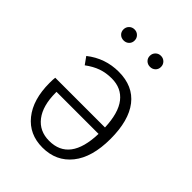

<svg xmlns="http://www.w3.org/2000/svg" viewBox="-215 -851 972 972"><g transform="rotate(45 270.5 -365.5)"><path d="M477 -264Q477 -132 419.5 -60.5Q362 11 264 11Q169 11 113.5 -58Q58 -127 58 -246Q58 -273 60 -285H416Q412 -386 373 -435.5Q334 -485 265 -485Q224 -485 190 -473Q156 -461 121 -435L93 -474Q169 -534 266 -534Q369 -534 423 -464.5Q477 -395 477 -264ZM416 -239H115V-233Q115 -140 154.5 -88.5Q194 -37 264 -37Q410 -37 416 -239ZM211 -702Q211 -685 199.5 -674Q188 -663 171 -663Q154 -663 142.5 -674Q131 -685 131 -702Q131 -719 142.5 -730.5Q154 -742 171 -742Q188 -742 199.5 -730.5Q211 -719 211 -702ZM400 -702Q400 -685 388.5 -674Q377 -663 360 -663Q343 -663 331.5 -674Q320 -685 320 -702Q320 -719 331.5 -730.5Q343 -742 360 -742Q377 -742 388.5 -730.5Q400 -719 400 -702Z"/></g></svg>

Font: Fira Sans Light
Style: Regular
Weight: 300
Designer: bBox Type GmbH & Carrois Corporate GbR & Edenspiekermann AG
Foundry: bBox Type GmbH & Carrois Corporate GbR & Edenspiekermann AG
Version: Version 4.301